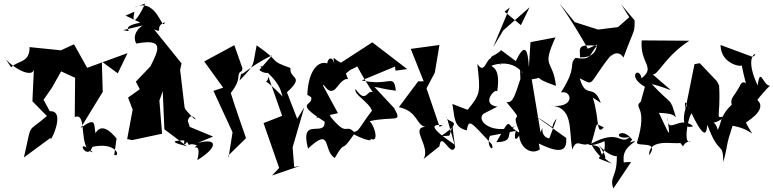

<svg xmlns="http://www.w3.org/2000/svg" viewBox="-60 -816 4367 1084"><path d="M485 9C599 -7 622 71 585 59L598 -34C524 -124 493 -87 479 -64C469 -114 485 -160 395 -93L520 -297L515 -468L605 -402L660 -516L432 -433L358 -566L284 -532L107 -550C108 -460 42 -476 3 -436L-40 -501C-13 -446 142 -351 132 -442L123 -244L205 -161C87 -59 123 -134 75 73L227 -39C210 18 322 -195 221 -188L186 -253L234 -322L285 -413L364 -377L362 -155C439 -186 376 27 465 44C354 -54 430 101 462 13Z M649 -728 732 -688C594 -662 717 -628 636 -646L806 -687C773 -702 672 -643 709 -570C861 -598 843 -546 789 -441L707 -355L729 -312L663 -265L689 -197L658 -31L686 -25L855 -61L840 -248L905 -431L858 -322L868 -86L996 10C849 -26 979 -22 991 -24C1023 29 986 -17 1052 4C1011 42 1083 -30 1054 88C1165 21 1178 -41 1056 -9L1143 -45L984 -111L979 4C1083 -105 963 -66 1021 -70L1000 -134C1020 -212 1094 -72 988 -197L982 -210L957 -421L965 -458L810 -650C868 -626 807 -664 871 -691C855 -630 829 -836 696 -774L760 -796C715 -702 681 -665 699 -750Z M1404 -421C1458 -375 1525 -437 1408 -442C1543 -337 1522 -284 1539 -268C1399 -411 1450 -320 1455 -384L1533 -162L1428 -121L1516 132L1476 175L1636 120L1601 127L1592 16L1658 -210L1618 -145L1560 -295C1665 -390 1572 -367 1580 -432C1451 -478 1536 -459 1389 -560C1364 -438 1386 -459 1292 -361L1309 -430L1263 -561L1093 -469L1200 -321L1145 -303L1253 -69L1230 75L1229 62L1329 -36C1300 -120 1270 -204 1243 -291C1314 -381 1265 -394 1306 -416C1290 -365 1327 -432 1477 -504Z M2173 -417 2239 -426 2042 -577 1865 -462C1815 -485 1818 -520 1832 -431C1821 -518 1787 -481 1788 -458C1739 -475 1681 -422 1675 -281L1697 -267C1710 -215 1594 -242 1773 -129C1776 -36 1630 -164 1679 23C1816 -105 1761 34 1830 76C1898 -40 1856 64 1938 -57C2032 -9 2063 -19 2002 -55C2090 25 2061 -99 2027 -132C2168 -163 2215 -118 2165 -206L2054 -325C2087 -322 2093 -314 2175 -304C2162 -406 2143 -326 1982 -362L2170 -440ZM1912 -417C1940 -439 1995 -435 1935 -491C1936 -466 2072 -239 2069 -272C2010 -352 2019 -209 1948 -313C1933 -284 2024 -240 2040 -191C1967 -96 1970 -77 1939 -71C1888 -121 1903 -38 1807 -156C1767 -257 1756 -179 1725 -150L1848 -177L1765 -330C1763 -364 1794 -259 1843 -325C1911 -415 1916 -329 1893 -401Z M2421 10C2432 -83 2486 81 2510 13L2461 -159C2458 -115 2576 -147 2429 -47L2477 -50C2512 -135 2478 -196 2508 1C2322 -123 2410 -111 2440 -109L2422 -100L2348 -317L2395 -406L2421 -562L2259 -540L2332 -357H2301L2192 -211C2300 -187 2287 -113 2340 -100C2254 -93 2374 12 2331 82Z M2769 -533C2720 -481 2671 -512 2770 -449C2679 -571 2693 -369 2635 -455C2652 -296 2655 -287 2580 -196L2494 -229C2508 -152 2500 -98 2575 -80C2588 -147 2594 -132 2716 -2C2736 45 2681 16 2706 -49L2852 -77C2829 16 2893 -48 2894 -150C2825 -22 2921 73 2988 28L2982 -6C3121 63 3140 24 3137 -37L2963 -161C3109 -74 3029 -88 3083 -146L3041 -34C2976 -48 3018 -136 2992 -68L2942 -368C3034 -381 2916 -387 3079 -331C3061 -487 2995 -425 3076 -605L2935 -578L2926 -437C2920 -543 2902 -575 2852 -471ZM2878 -370C2845 -270 2835 -233 2799 -240C2923 -92 2805 -221 2876 -65C2788 -105 2837 -178 2742 -13C2858 -17 2779 -71 2853 -105C2722 -51 2624 -134 2670 -174L2748 -214C2650 -226 2738 -324 2747 -299C2770 -445 2709 -434 2717 -446C2873 -498 2917 -348 2876 -423ZM2818 -774 2724 -549 2781 -644 2930 -775 2881 -674 2789 -750Z M3493 -719 3429 -663 3317 -649 3185 -691 3099 -796C3159 -712 3210 -627 3259 -541L3321 -569C3295 -624 3348 -487 3215 -492C3213 -549 3200 -566 3310 -558C3263 -501 3279 -476 3189 -489C3147 -447 3204 -446 3107 -294C3172 -310 3191 -197 3039 -221C3180 -216 3150 -89 3171 29C3196 -43 3223 21 3270 -8C3261 -36 3225 37 3353 -19C3371 105 3246 52 3396 108C3286 42 3369 13 3280 3C3354 122 3396 92 3307 -13C3386 87 3457 72 3422 48C3428 189 3378 177 3403 248L3503 99C3384 96 3466 153 3431 174C3509 116 3400 64 3528 -19C3462 -17 3438 74 3509 -28C3445 -112 3385 -22 3496 -42C3438 7 3441 -92 3278 -5C3320 -136 3292 -121 3349 -97C3304 -47 3326 -142 3287 -265L3332 -235C3290 -351 3248 -250 3213 -374C3301 -331 3252 -330 3395 -513C3338 -421 3407 -570 3460 -491C3525 -666 3522 -624 3523 -701L3447 -791Z M3558 -242C3511 -202 3602 -224 3536 -10C3540 14 3665 -24 3605 61C3602 -39 3746 0 3781 -9C3814 33 3775 -5 3841 -21C3799 13 3817 -132 3844 -177C3944 32 3927 -125 3935 -108C4001 71 4021 -23 4024 99C4055 -22 4034 22 4076 -106C4204 -84 4209 -11 4152 -122C4133 -119 4287 -193 4212 -255C4151 -140 4189 -238 4287 -332C4249 -331 4231 -445 4218 -333C4125 -529 4244 -526 4189 -495L4008 -562C4009 -449 4139 -434 4127 -450C4163 -274 4158 -378 4124 -344C4081 -261 4062 -267 4071 -224C4004 -164 4012 -113 3992 -83C3971 -163 3931 -84 4043 -162C3968 -147 4011 -136 4000 -333L3988 -357L3891 -459L3861 -454L3810 -201C3796 -297 3841 -166 3824 -208C3834 -291 3750 -70 3853 -103C3777 -172 3705 -43 3710 -160C3713 -64 3742 -4 3660 -179C3742 -175 3742 -165 3756 -154C3721 -272 3738 -215 3620 -341C3743 -313 3774 -263 3623 -398C3651 -381 3691 -496 3832 -586L3563 -588C3551 -457 3645 -439 3562 -374C3550 -444 3476 -386 3581 -326Z"/></svg>

Font: Asimov Silicon
Style: Regular
Weight: 400
Designer: Google
Version: Version 2.000980; 2014